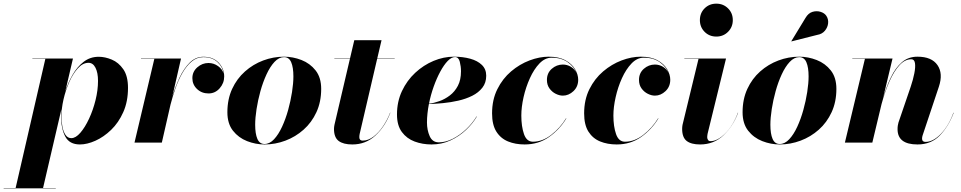

<svg xmlns="http://www.w3.org/2000/svg" viewBox="-115 -780 5258 1050"><path d="M219 -145.5Q219 -163 221 -183.5L120.5 248H190V250H-95V248H-29.5L133 -458H62V-460H284L242 -280Q257 -327.5 282 -371Q307 -414.5 342.5 -442Q378 -469.5 425 -469.5Q459.5 -469.5 496.5 -454Q533.5 -438.5 559.2 -401.5Q585 -364.5 585 -299.5Q585 -224.5 559.2 -166.8Q533.5 -109 492.8 -69.8Q452 -30.5 406.5 -10.2Q361 10 322 10Q265 10 242 -33.2Q219 -76.5 219 -145.5ZM221 -145.5Q221 -115 226.2 -87.2Q231.5 -59.5 243.5 -42Q255.5 -24.5 275 -24.5Q299 -24.5 324.5 -54Q350 -83.5 372 -130.8Q394 -178 407.5 -232.5Q421 -287 421 -337.5Q421 -382.5 407.2 -409.5Q393.5 -436.5 369 -436.5Q338 -436.5 311 -406.8Q284 -377 263.8 -331.2Q243.5 -285.5 232.2 -235.8Q221 -186 221 -145.5Z M729 -458H656V-460H875L827.5 -252.5Q843.5 -305.5 866.8 -355.2Q890 -405 922.2 -437.2Q954.5 -469.5 997.5 -469.5Q1050.5 -469.5 1080.8 -437.2Q1111 -405 1111 -361.5Q1111 -325 1086.2 -297Q1061.5 -269 1025.5 -269Q988 -269 962.5 -293.2Q937 -317.5 937 -352.5Q937 -388 964 -411.8Q991 -435.5 1025 -435.5Q1053.5 -435.5 1077.5 -418.5Q1101.5 -401.5 1108 -377Q1103 -414 1074 -440.8Q1045 -467.5 997.5 -467.5Q961.5 -467.5 933 -443.5Q904.5 -419.5 882.5 -380.8Q860.5 -342 844.5 -296.8Q828.5 -251.5 817.5 -208L770 0H620.5Z M1331.5 10Q1283 10 1236.2 -8.2Q1189.5 -26.5 1159 -65.2Q1128.5 -104 1128.5 -166Q1128.5 -237.5 1154.5 -293.8Q1180.5 -350 1224.8 -389.2Q1269 -428.5 1324.2 -449.2Q1379.5 -470 1438.5 -470Q1487 -470 1533.8 -451.8Q1580.5 -433.5 1611 -394.8Q1641.5 -356 1641.5 -294Q1641.5 -223 1615.5 -166.5Q1589.5 -110 1545.2 -70.8Q1501 -31.5 1445.8 -10.8Q1390.5 10 1331.5 10ZM1331.5 7.5Q1359.5 7.5 1383.8 -18.5Q1408 -44.5 1427.5 -86.8Q1447 -129 1460.8 -178.5Q1474.5 -228 1482 -276.5Q1489.5 -325 1489.5 -362Q1489.5 -411.5 1477.5 -439.5Q1465.5 -467.5 1438.5 -467.5Q1410.5 -467.5 1386.2 -441.5Q1362 -415.5 1342.5 -373.2Q1323 -331 1309.2 -281.5Q1295.5 -232 1288 -183.5Q1280.5 -135 1280.5 -98Q1280.5 -48.5 1292.5 -20.5Q1304.5 7.5 1331.5 7.5Z M2019.5 -163Q1991 -88 1938.2 -39Q1885.5 10 1811.5 10Q1762.5 10 1737 -9.2Q1711.5 -28.5 1711.5 -75Q1711.5 -79 1712.2 -85.8Q1713 -92.5 1714 -97L1798.5 -458H1713.5V-460H1799L1822.5 -560H1971.5L1948 -460H2043.5V-458H1947.5L1852 -48Q1851 -43.5 1850.5 -38.8Q1850 -34 1850 -30Q1850 -11 1868 -11Q1899 -11 1927.8 -33Q1956.5 -55 1980 -90Q2003.5 -125 2018.5 -164Z M2220 -110.5Q2220 -68.5 2235 -35Q2250 -1.5 2285 -1.5Q2322 -1.5 2360.8 -21Q2399.5 -40.5 2433.8 -72.8Q2468 -105 2491 -143H2493Q2470.5 -104.5 2433.5 -69.5Q2396.5 -34.5 2348.5 -12.2Q2300.5 10 2245 10Q2195.5 10 2152.5 -6Q2109.5 -22 2082.8 -58Q2056 -94 2056 -154Q2056 -224 2083.2 -282Q2110.5 -340 2155.8 -382Q2201 -424 2256 -447Q2311 -470 2367 -470Q2416 -470 2456.2 -459Q2496.5 -448 2520.2 -425Q2544 -402 2544 -366Q2544 -327.5 2523 -300.5Q2502 -273.5 2467.5 -256.2Q2433 -239 2391.2 -229.5Q2349.5 -220 2307.5 -216Q2265.5 -212 2230.5 -211Q2225.5 -185.5 2222.8 -160Q2220 -134.5 2220 -110.5ZM2373.5 -468Q2354 -468 2333.2 -446.5Q2312.5 -425 2292.8 -388.5Q2273 -352 2256.8 -306.5Q2240.5 -261 2231 -213Q2257.5 -216 2287.8 -226.8Q2318 -237.5 2345 -258Q2372 -278.5 2389 -310.8Q2406 -343 2406 -390Q2406 -416.5 2399.5 -442.2Q2393 -468 2373.5 -468Z M2982.5 -133Q2946.5 -73 2888.5 -31.5Q2830.5 10 2754 10Q2703.5 10 2663.2 -6.5Q2623 -23 2599.5 -60.2Q2576 -97.5 2576 -160Q2576 -234.5 2604.8 -292.2Q2633.5 -350 2680 -389.5Q2726.5 -429 2780.8 -449.5Q2835 -470 2886 -470Q2941.5 -470 2977.2 -450.2Q3013 -430.5 3030 -401.2Q3047 -372 3047 -344Q3047 -306 3021 -281.5Q2995 -257 2963 -257Q2944.5 -257 2924.2 -267Q2904 -277 2890 -296.2Q2876 -315.5 2876 -343Q2876 -380.5 2902.5 -403.8Q2929 -427 2963 -427Q2986.5 -427 3007 -414.8Q3027.5 -402.5 3037.5 -381Q3025 -414 2990.5 -439.2Q2956 -464.5 2902 -464.5Q2865.5 -464.5 2835.2 -433Q2805 -401.5 2782.8 -352.2Q2760.5 -303 2748.2 -248.5Q2736 -194 2736 -148Q2736 -88.5 2750.5 -46.8Q2765 -5 2799.5 -5Q2851.5 -5 2900 -42.8Q2948.5 -80.5 2980.5 -133Z M3486 -133Q3450 -73 3392 -31.5Q3334 10 3257.5 10Q3207 10 3166.8 -6.5Q3126.5 -23 3103 -60.2Q3079.5 -97.5 3079.5 -160Q3079.5 -234.5 3108.2 -292.2Q3137 -350 3183.5 -389.5Q3230 -429 3284.2 -449.5Q3338.5 -470 3389.5 -470Q3445 -470 3480.8 -450.2Q3516.5 -430.5 3533.5 -401.2Q3550.5 -372 3550.5 -344Q3550.5 -306 3524.5 -281.5Q3498.5 -257 3466.5 -257Q3448 -257 3427.8 -267Q3407.5 -277 3393.5 -296.2Q3379.5 -315.5 3379.5 -343Q3379.5 -380.5 3406 -403.8Q3432.5 -427 3466.5 -427Q3490 -427 3510.5 -414.8Q3531 -402.5 3541 -381Q3528.5 -414 3494 -439.2Q3459.5 -464.5 3405.5 -464.5Q3369 -464.5 3338.8 -433Q3308.5 -401.5 3286.2 -352.2Q3264 -303 3251.8 -248.5Q3239.5 -194 3239.5 -148Q3239.5 -88.5 3254 -46.8Q3268.5 -5 3303 -5Q3355 -5 3403.5 -42.8Q3452 -80.5 3484 -133Z M3712.5 -670Q3712.5 -708.5 3738.2 -734.2Q3764 -760 3802.5 -760Q3840.5 -760 3866.5 -734.2Q3892.5 -708.5 3892.5 -670Q3892.5 -632 3866.5 -606Q3840.5 -580 3802.5 -580Q3764 -580 3738.2 -606Q3712.5 -632 3712.5 -670ZM3921.5 -163Q3893 -88 3840.5 -39Q3788 10 3713.5 10Q3665 10 3640.2 -9.2Q3615.5 -28.5 3615.5 -75Q3615.5 -79 3616 -85.8Q3616.5 -92.5 3617.5 -97L3705 -458H3627.5V-460H3855.5L3754.5 -48Q3754 -43.5 3753.2 -38.8Q3752.5 -34 3752.5 -30Q3752.5 -22 3756.8 -15Q3761 -8 3770.5 -8Q3809 -8 3851.8 -51Q3894.5 -94 3920.5 -164Z M4353.5 -589 4213 -553.5 4212.5 -554.5 4290 -682Q4305.5 -708.5 4328.5 -715.2Q4351.5 -722 4372.8 -715.2Q4394 -708.5 4404 -693.5Q4416 -675.5 4413.8 -653Q4411.5 -630.5 4396.2 -612Q4381 -593.5 4353.5 -589ZM4149 10Q4100.5 10 4053.8 -8.2Q4007 -26.5 3976.5 -65.2Q3946 -104 3946 -166Q3946 -237.5 3972 -293.8Q3998 -350 4042.2 -389.2Q4086.5 -428.5 4141.8 -449.2Q4197 -470 4256 -470Q4304.5 -470 4351.2 -451.8Q4398 -433.5 4428.5 -394.8Q4459 -356 4459 -294Q4459 -223 4433 -166.5Q4407 -110 4362.8 -70.8Q4318.5 -31.5 4263.2 -10.8Q4208 10 4149 10ZM4149 7.5Q4177 7.5 4201.2 -18.5Q4225.5 -44.5 4245 -86.8Q4264.5 -129 4278.2 -178.5Q4292 -228 4299.5 -276.5Q4307 -325 4307 -362Q4307 -411.5 4295 -439.5Q4283 -467.5 4256 -467.5Q4228 -467.5 4203.8 -441.5Q4179.5 -415.5 4160 -373.2Q4140.5 -331 4126.8 -281.5Q4113 -232 4105.5 -183.5Q4098 -135 4098 -98Q4098 -48.5 4110 -20.5Q4122 7.5 4149 7.5Z M4615 -458H4546V-460H4766L4714.5 -245Q4733 -307.5 4757.8 -358.5Q4782.5 -409.5 4817.5 -439.8Q4852.5 -470 4902.5 -470Q4980 -470 5011.8 -424Q5043.5 -378 5019.5 -306L4930.5 -39.5Q4927.5 -30.5 4927.5 -21.5Q4927.5 -4 4946.5 -4Q4988 -4 5030.5 -48Q5073 -92 5099 -163.5L5100.5 -163Q5072 -88 5024.5 -39Q4977 10 4902.5 10Q4793.5 10 4793.5 -73.5Q4793.5 -85 4795 -94Q4796.5 -103 4798.5 -110L4865.5 -306Q4878.5 -344.5 4885.2 -378.8Q4892 -413 4888.8 -434.5Q4885.5 -456 4868.5 -456Q4833.5 -456 4803.5 -423Q4773.5 -390 4749 -334.5Q4724.5 -279 4706 -211L4655.5 0H4505.5Z"/></svg>

Font: Bodoni* 96
Style: Bold Italic
Weight: 700
Italic angle: -13°
Version: Version 2.2